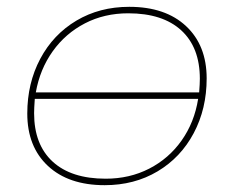

<svg xmlns="http://www.w3.org/2000/svg" viewBox="-20 -540 687 563"><path d="M586 -310Q586 -221 548 -149.5Q510 -78 442 -37.5Q374 3 287 3Q181 3 120.5 -53.5Q60 -110 60 -207Q60 -296 98 -367.5Q136 -439 204 -479.5Q272 -520 359 -520Q465 -520 525.5 -463.5Q586 -407 586 -310ZM85 -269H564Q566 -295 566 -309Q566 -401 511.5 -451Q457 -501 356 -501Q286 -501 229 -471.5Q172 -442 134.5 -389.5Q97 -337 85 -269ZM561 -250H82Q80 -222 80 -208Q80 -116 134.5 -66Q189 -16 290 -16Q360 -16 417.5 -45.5Q475 -75 512.5 -128Q550 -181 561 -250Z"/></svg>

Font: Montserrat Alternates Thin
Style: Italic
Weight: 250
Italic angle: -11.3°
Designer: Julieta Ulanovsky
Foundry: Julieta Ulanovsky
Version: Version 7.200